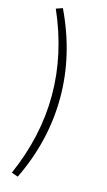

<svg xmlns="http://www.w3.org/2000/svg" viewBox="-137 -761 555 997"><g transform="rotate(15 140.5 -263.0)"><path d="M70 190 35 178Q132 -43 132 -263Q132 -483 35 -704L70 -716Q177 -492 177 -263Q177 -31 70 190Z"/></g></svg>

Font: Nunito Sans ExtraLight
Style: Regular
Weight: 200
Designer: Vernon Adams
Foundry: Vernon Adams
Version: Version 3.006; ttfautohint (v1.8.3)